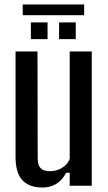

<svg xmlns="http://www.w3.org/2000/svg" viewBox="-20 -830 484 858"><path d="M169.5 8Q111.5 8 80.5 -24.2Q49.5 -56.5 49.5 -129.5V-600H147.5L148.5 -121.5Q148.5 -92 161.5 -78.5Q174.5 -65 203.5 -65Q232 -65 256.5 -79.5Q281 -94 291.5 -119.5V-600H390V0H291.5V-58H276Q256.5 -23 230.2 -7.5Q204 8 169.5 8ZM244 -655V-730H318.5V-655ZM118 -655V-730H192.5V-655ZM81.5 -810H356V-762H81.5Z"/></svg>

Font: Big Shoulders Text Thin SemiBold
Style: Regular
Weight: 600
Version: Version 2.002